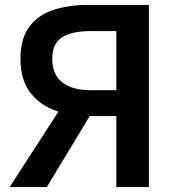

<svg xmlns="http://www.w3.org/2000/svg" viewBox="-20 -759 718 779"><path d="M452 0V-288H326Q254 -290 194 -314.5Q134 -339 98.5 -389.5Q63 -440 63 -520Q63 -602 98.5 -650Q134 -698 196 -718.5Q258 -739 335 -739H584V0ZM349 -393H452V-633H349Q273 -633 232.5 -608Q192 -583 192 -520Q192 -457 232.5 -425Q273 -393 349 -393ZM19 0 270 -388 365 -323 170 0Z"/></svg>

Font: Noto Sans SC SemiBold
Style: Regular
Weight: 600
Designer: Ryoko NISHIZUKA 西塚涼子 (kana, bopomofo & ideographs); Paul D. Hunt (Latin, Greek & Cyrillic); Sandoll Communications 산돌커뮤니
Foundry: Adobe
Version: Version 2.004-H2;hotconv 1.0.118;makeotfexe 2.5.65603